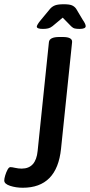

<svg xmlns="http://www.w3.org/2000/svg" viewBox="-43 -876 423 903"><path d="M64 7Q32 7 4.5 -2Q-23 -11 -23 -27Q-23 -36 -18.5 -51Q-14 -66 -7.5 -78Q-1 -90 6 -90Q13 -90 28.5 -86.5Q44 -83 59 -83Q126 -83 134 -166L187 -677Q189 -702 236 -702H252Q299 -702 296 -677L244 -176Q225 7 64 7ZM159 -740Q130 -740 130 -751Q130 -754 134.5 -762Q139 -770 150 -783L193 -835Q203 -846 216.5 -851Q230 -856 257 -856Q283 -856 295 -851Q307 -846 315 -835L346 -783Q353 -773 356.5 -765.5Q360 -758 360 -753Q360 -740 331 -740Q318 -740 309 -742Q300 -744 292 -752L252 -793L204 -753Q194 -745 183.5 -742.5Q173 -740 159 -740Z"/></svg>

Font: Asap Condensed Condensed Medium
Style: Italic
Weight: 500
Width: 3
Italic angle: -6°
Designer: Pablo Cosgaya
Foundry: Omnibus-Type
Version: Version 3.001; ttfautohint (v1.8.4.7-5d5b)